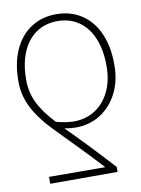

<svg xmlns="http://www.w3.org/2000/svg" viewBox="-82 -594 607 828"><g transform="rotate(-10 221.5 -180.0)"><path d="M70.3 177.7V147.5L316.4 148.4Q248 73.7 135.7 -40Q72.3 -103 42 -159.9Q11.7 -216.8 11.7 -278.3V-282.2Q11.7 -360.4 37.8 -418.2Q64 -476.1 111.6 -507.1Q159.2 -538.1 221.7 -538.1Q284.7 -538.1 332.3 -507.1Q379.9 -476.1 405.8 -418.2Q431.6 -360.4 431.6 -282.2V-277.3Q431.6 -210.9 405.3 -157.7Q378.9 -104.5 331.8 -73.7Q284.7 -43 224.6 -42Q197.8 -42 171.9 -46.9Q272 53.2 365.2 156.2V177.7ZM221.7 -507.8Q168.5 -507.8 128.7 -480.5Q88.9 -453.1 67.4 -402.3Q45.9 -351.6 45.9 -282.2V-278.3Q45.9 -226.6 68.6 -179.9Q91.3 -133.3 140.6 -81.1Q186 -69.3 217.8 -69.3Q271 -69.3 311.8 -95.9Q352.5 -122.6 375 -169.9Q397.5 -217.3 397.5 -277.3V-282.2Q397.5 -351.6 376.2 -402.3Q355 -453.1 315.4 -480.5Q275.9 -507.8 221.7 -507.8Z"/></g></svg>

Font: Pretendard Thin
Style: Regular
Weight: 100
Designer: Base glyphs from Inter by Rasmus Andersson; Hangeul glyphs from Noto Sans CJK(Source Han Sans) by Jang Soo-young and Kan
Foundry: Kil Hyung-jin
Version: Version 1.309